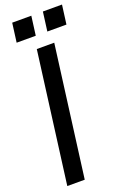

<svg xmlns="http://www.w3.org/2000/svg" viewBox="-180 -1021 704 1076"><g transform="rotate(-20 171.5 -483.0)"><path d="M343 -852ZM145 -852H31L46 -966H160ZM328 -852H214L229 -966H343ZM127 0H23L125 -780H229Z"/></g></svg>

Font: Tanohe Sans Medium
Style: Italic
Weight: 500
Designer: Village Type and Design LLC & Cristiano Sobral
Foundry: Cooper Hewitt Smithsonian Design Museum
Version: Version 1.00;September 29, 2021;FontCreator 13.0.0.2655 64-b